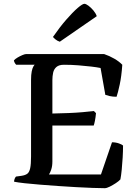

<svg xmlns="http://www.w3.org/2000/svg" viewBox="-20 -988 732 1008"><path d="M530 0Q505 0 466 -1.5Q427 -3 380 -5.5Q333 -8 284.5 -11.5Q236 -15 191 -18.5Q146 -22 110 -26Q74 -30 54 -34Q54 -42 57 -49.5Q60 -57 64 -61L93 -65Q113 -68 123.5 -76Q134 -84 138.5 -105Q143 -126 143 -166V-568Q143 -596 146.5 -613Q150 -630 155 -638.5Q160 -647 162 -648H65Q61 -652 57.5 -658Q54 -664 53 -671Q59 -678 71.5 -685.5Q84 -693 97 -698.5Q110 -704 116 -704H527Q554 -695 580 -680Q606 -665 622 -648Q618 -588 608.5 -544Q599 -500 592 -480Q572 -480 556.5 -483.5Q541 -487 533 -490L508 -631Q489 -635 459 -638.5Q429 -642 392 -645Q355 -648 316 -648Q290 -648 276.5 -636.5Q263 -625 259 -606.5Q255 -588 255 -568V-392Q301 -393 340 -394.5Q379 -396 412.5 -399Q446 -402 473 -405L484 -394Q482 -372 478.5 -354.5Q475 -337 472 -329H255V-140Q255 -116 249 -98Q243 -80 237 -72H510L568 -241Q588 -241 604.5 -235Q621 -229 626 -224Q626 -194 624 -160.5Q622 -127 619 -96.5Q616 -66 612 -46Q604 -37 588 -26.5Q572 -16 556 -8Q540 0 530 0ZM294 -769Q281 -773 271.5 -781Q262 -789 258 -794Q294 -846 328 -885Q362 -924 387.5 -946Q413 -968 423 -968Q431 -968 444.5 -958Q458 -948 470.5 -933Q483 -918 488 -903Z"/></svg>

Font: Texturina Medium 12pt Medium
Style: Regular
Weight: 500
Version: Version 1.002